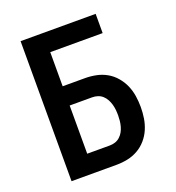

<svg xmlns="http://www.w3.org/2000/svg" viewBox="-133 -841 866 947"><g transform="rotate(-20 300.0 -367.5)"><path d="M81 0V-735H475V-634H200V-455H318Q347 -455 376 -449Q405 -443 430.5 -428.5Q456 -414 475.5 -391Q495 -368 506.5 -341.5Q518 -315 522.5 -286Q527 -257 527 -227Q527 -198 522.5 -169Q518 -140 506.5 -113Q495 -86 475.5 -63.5Q456 -41 430.5 -26.5Q405 -12 376 -6Q347 0 318 0ZM200 -101H318Q333 -101 347 -105.5Q361 -110 372 -120Q383 -130 390 -142.5Q397 -155 401 -169.5Q405 -184 406.5 -198.5Q408 -213 408 -227Q408 -242 406.5 -256.5Q405 -271 401 -285Q397 -299 390 -312Q383 -325 372 -335Q361 -345 347 -349.5Q333 -354 318 -354H200Z"/></g></svg>

Font: Zed Sans Extended
Style: Bold
Weight: 700
Width: 7
Designer: Belleve Invis
Foundry: Belleve Invis
Version: Version 1.0.0; ttfautohint (v1.8.4)